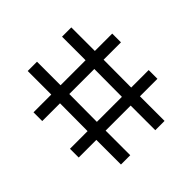

<svg xmlns="http://www.w3.org/2000/svg" viewBox="-178 -852 1009 1009"><g transform="rotate(-45 326.5 -347.0)"><path d="M165 0V-183H34V-248H165L166 -454H34V-519H166V-694H235V-519H421V-694H490V-519H619V-454H490L489 -248H619V-183H489V0H420V-183H234V0ZM234 -248H420L421 -454H235Z"/></g></svg>

Font: Cantarell
Style: Regular
Weight: 400
Designer: Dave Crossland, Nikolaus Waxweiler, Florian Fecher, Jacques Le Bailly, Eben Sorkin, Alexei Vanyashin, Alexios Zavras, Em
Version: Version 0.303